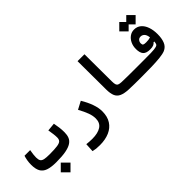

<svg xmlns="http://www.w3.org/2000/svg" viewBox="-13 -1414 2371 2371"><g transform="rotate(-45 1172.0 -228.5)"><path d="M248.5 3.9Q158.7 3.9 105.2 -15.1Q51.8 -34.2 28.3 -77.6Q4.9 -121.1 4.9 -194.3Q4.9 -231.9 11 -267.8Q17.1 -303.7 26.4 -330.6H125Q118.7 -292 115.2 -267.1Q111.8 -242.2 111.8 -214.4Q111.8 -177.2 123.5 -157.5Q135.3 -137.7 167 -130.6Q198.7 -123.5 258.3 -123.5Q348.6 -123.5 394.5 -130.6Q440.4 -137.7 456.1 -155.3Q471.7 -172.9 471.7 -204.6Q471.7 -234.9 467.5 -265.6Q463.4 -296.4 455.6 -343.8L562.5 -354Q571.8 -305.2 576.4 -268.1Q581.1 -231 581.1 -185.1Q581.1 -139.6 567.1 -104.2Q553.2 -68.8 517.1 -44.9Q481 -21 416 -8.5Q351.1 3.9 248.5 3.9ZM283.2 215.8 198.2 130.9 283.2 45.4 368.2 130.9Z M778.3 235.8Q739.3 235.8 713.6 232.9Q688 230 660.6 223.1L667 107.9Q694.8 110.8 715.1 112.5Q735.4 114.3 766.6 114.3Q864.7 114.3 919.7 78.4Q974.6 42.5 974.6 -34.2Q974.6 -82 954.8 -136.5Q935.1 -190.9 894.5 -264.6L998 -319.3Q1044.4 -242.2 1069.3 -171.6Q1094.2 -101.1 1094.2 -38.1Q1094.2 52.2 1054.9 113.3Q1015.6 174.3 944.6 205.1Q873.5 235.8 778.3 235.8Z M1752 3.9Q1746.1 3.9 1740 3.9Q1733.9 3.9 1728 3.9Q1672.9 3.9 1615.7 3.4Q1558.6 2.9 1509.8 0.5Q1437.5 -3.4 1395.5 -23.2Q1353.5 -43 1335.9 -84.5Q1318.4 -126 1317.9 -194.3L1315.4 -693.4H1436L1438.5 -217.3Q1438.5 -181.2 1444.6 -162.1Q1450.7 -143.1 1467.3 -135.5Q1483.9 -127.9 1516.1 -126.5Q1565.4 -124.5 1628.9 -124Q1692.4 -123.5 1757.8 -123.5Q1773.4 -123.5 1781.2 -106Q1789.1 -88.4 1789.1 -59.6Q1789.1 -32.7 1779.8 -14.4Q1770.5 3.9 1752 3.9Z M1748.5 3.9 1757.8 -123.5Q1785.2 -123.5 1811 -123.5Q1836.9 -123.5 1861.3 -123.5Q1959 -123 2025.9 -124.5Q2092.8 -126 2122.6 -134.8Q2142.1 -140.1 2148.9 -153.8Q2155.8 -167.5 2157.2 -195.3L2144 -194.8Q2133.3 -179.7 2112.3 -170.4Q2091.3 -161.1 2053.7 -161.1Q1985.4 -161.1 1958 -192.4Q1930.7 -223.6 1930.7 -290Q1930.7 -341.8 1950.7 -384Q1970.7 -426.3 2005.4 -451.4Q2040 -476.6 2083.5 -476.6Q2137.2 -476.6 2174.6 -444.8Q2211.9 -413.1 2231.4 -357.4Q2251 -301.8 2251 -230Q2251 -154.8 2229.5 -102.5Q2208 -50.3 2156.2 -27.8Q2122.1 -13.7 2058.3 -6.8Q1994.6 0 1914.1 2Q1833.5 3.9 1748.5 3.9ZM2155.8 -268.6Q2149.9 -317.4 2128.9 -337.9Q2107.9 -358.4 2081.1 -358.4Q2052.2 -358.4 2037.4 -339.4Q2022.5 -320.3 2022.5 -296.9Q2022.5 -272.9 2034.2 -265.6Q2045.9 -258.3 2078.6 -258.3Q2102.5 -258.3 2120.4 -260.7Q2138.2 -263.2 2155.8 -268.6ZM2143.6 -507.3 2082.5 -568.4 2021.5 -507.3 1939.9 -588.9 2021.5 -670.9 2082.5 -609.9 2143.6 -670.9 2225.1 -588.9Z"/></g></svg>

Font: Cascadia Mono NF SemiBold
Style: Regular
Weight: 600
Monospace: yes
Designer: Aaron Bell
Foundry: Saja Typeworks
Version: Version 2404.023; ttfautohint (v1.8.4)